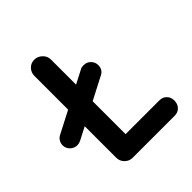

<svg xmlns="http://www.w3.org/2000/svg" viewBox="-261 -846 981 981"><g transform="rotate(-45 230.0 -355.0)"><path d="M140 0Q115 0 97.5 -17.5Q80 -35 80 -60V-651Q80 -675 96.5 -692.5Q113 -710 138 -710Q162 -710 180.5 -692.5Q199 -675 199 -651V-111H443Q467 -111 482 -95.5Q497 -80 497 -56Q497 -32 482 -16Q467 0 443 0ZM-15 -245Q-37 -245 -53 -260.5Q-69 -276 -69 -298Q-69 -313 -61 -326Q-53 -339 -40 -345L271 -506Q277 -510 283.5 -511Q290 -512 296 -512Q319 -512 334.5 -496.5Q350 -481 350 -459Q350 -426 321 -412L10 -251Q-2 -245 -15 -245Z"/></g></svg>

Font: National Park SemiBold
Style: Regular
Weight: 600
Designer: Andrea Herstowski, Ben Hoepner
Version: Version 1.009